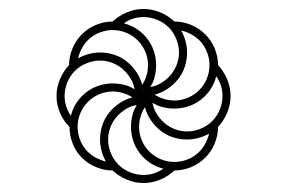

<svg xmlns="http://www.w3.org/2000/svg" viewBox="-20 -554 640 428"><path d="M315 -360Q328 -362 340 -369.5Q352 -377 360.5 -387Q369 -397 374 -410Q379 -423 379 -437Q379 -452 373 -467Q367 -482 356 -493Q345 -504 330 -510Q315 -516 300 -516Q288 -516 277 -512.5Q266 -509 256 -502Q272 -498 285.5 -489Q299 -480 308.5 -467.5Q318 -455 323 -440Q328 -425 328 -409Q328 -396 325 -383.5Q322 -371 315 -360ZM135 -271Q121 -285 113.5 -303Q106 -321 106 -340Q106 -359 113.5 -377Q121 -395 134 -409H135L137 -411V-412H138L139 -413H140V-414H141V-415H142V-416H143L144 -417H145V-418H146V-419H147L148 -420H149V-421H150Q150 -422 151 -422H152V-423H154V-424Q165 -430 177.5 -433.5Q190 -437 203 -437Q219 -437 234.5 -432Q250 -427 262.5 -417Q275 -407 284 -393.5Q293 -380 297 -365V-362H298V-356H299V-353L300 -352V-340L298 -342H297V-343H296V-344H295V-345H294V-346H293V-347H292L291 -348H290V-349H289V-350H288L287 -351H286V-352H285L284 -353H283V-354H282L281 -355H280Q278 -368 270.5 -380Q263 -392 253 -400.5Q243 -409 230 -414Q217 -419 203 -419Q188 -419 173 -413Q158 -407 147 -396Q136 -385 130 -370Q124 -355 124 -340Q124 -328 127.5 -317Q131 -306 138 -296L137 -295V-292L136 -291V-287L135 -286ZM300 -164Q312 -164 323 -167.5Q334 -171 344 -178Q328 -182 314.5 -191Q301 -200 291.5 -212.5Q282 -225 277 -240Q272 -255 272 -271Q272 -284 275 -296.5Q278 -309 285 -320Q272 -318 260 -310.5Q248 -303 239.5 -293Q231 -283 226 -270Q221 -257 221 -243Q221 -228 227 -213Q233 -198 244 -187Q255 -176 270 -170Q285 -164 300 -164ZM397 -261Q412 -261 427 -267Q442 -273 453 -284Q464 -295 470 -310Q476 -325 476 -340Q476 -352 472.5 -363Q469 -374 462 -384Q458 -368 449 -354.5Q440 -341 427.5 -331.5Q415 -322 400 -317Q385 -312 369 -312Q356 -312 343.5 -315Q331 -318 320 -325Q322 -312 329.5 -300Q337 -288 347 -279.5Q357 -271 370 -266Q383 -261 397 -261ZM369 -330Q384 -330 398.5 -336Q413 -342 424 -353Q435 -364 441 -378.5Q447 -393 447 -409Q447 -422 442.5 -435Q438 -448 429.5 -458.5Q421 -469 409 -476Q397 -483 384 -486Q390 -475 393.5 -462.5Q397 -450 397 -437Q397 -421 392 -405.5Q387 -390 377 -377.5Q367 -365 353.5 -356Q340 -347 325 -343Q334 -337 345.5 -333.5Q357 -330 369 -330ZM216 -194Q210 -205 206.5 -217.5Q203 -230 203 -243Q203 -259 208 -274.5Q213 -290 223 -302.5Q233 -315 246.5 -324Q260 -333 275 -337Q266 -343 254.5 -346.5Q243 -350 231 -350Q216 -350 201.5 -344Q187 -338 176 -327Q165 -316 159 -301.5Q153 -287 153 -271Q153 -258 157.5 -245Q162 -232 170.5 -221.5Q179 -211 191 -204Q203 -197 216 -194ZM300 -146Q281 -146 263 -153.5Q245 -161 231 -174Q212 -174 194 -181.5Q176 -189 162.5 -202.5Q149 -216 142 -234Q135 -252 135 -271V-286L136 -287V-291L137 -292V-295L138 -296Q142 -312 151 -325.5Q160 -339 172.5 -348.5Q185 -358 200 -363Q215 -368 231 -368Q244 -368 256.5 -365Q269 -362 280 -355H281L282 -354H283V-353H284L285 -352H286V-351H287L288 -350H289V-349H290V-348H291L292 -347H293V-346H294V-345H295V-344H296V-343H297V-342H298L300 -340V-327H301V-324L302 -323V-318H303V-315Q297 -306 293.5 -294.5Q290 -283 290 -271Q290 -256 296 -241.5Q302 -227 313 -216Q324 -205 338.5 -199Q353 -193 369 -193Q382 -193 395 -197.5Q408 -202 418.5 -210.5Q429 -219 436 -231Q443 -243 446 -256V-257H448V-258H450Q450 -258 450 -259H451V-260H452L453 -261H454V-262H455V-263H456L458 -265H459V-266H460V-267H461L463 -269H464V-270L465 -271H466Q466 -252 458.5 -234Q451 -216 437.5 -202.5Q424 -189 406 -181.5Q388 -174 369 -174Q355 -161 337 -153.5Q319 -146 300 -146ZM397 -243Q381 -243 365.5 -248Q350 -253 337.5 -263Q325 -273 316 -286.5Q307 -300 303 -315V-318H302V-324H301V-327L300 -328V-353H299V-356L298 -357V-362H297V-365Q303 -374 306.5 -385.5Q310 -397 310 -409Q310 -424 304 -438.5Q298 -453 287 -464Q276 -475 261.5 -481Q247 -487 231 -487Q218 -487 205 -482.5Q192 -478 181.5 -469.5Q171 -461 164 -449Q157 -437 154 -424V-423H152V-422H151Q150 -422 150 -421H149V-420H148L147 -419H146V-418H145V-417H144L142 -415H141V-414H140V-413H139L137 -411H136V-410L135 -409H134Q134 -428 141.5 -446Q149 -464 162.5 -477.5Q176 -491 194 -498.5Q212 -506 231 -506Q245 -519 263 -526.5Q281 -534 300 -534Q319 -534 337 -526.5Q355 -519 369 -506Q388 -506 406 -498.5Q424 -491 437.5 -477.5Q451 -464 458.5 -446Q466 -428 466 -409Q479 -395 486.5 -377Q494 -359 494 -340Q494 -321 486.5 -303Q479 -285 466 -271H465L463 -269V-268H462L461 -267H460V-266H459V-265H458V-264H457L456 -263H455V-262H454V-261H453L452 -260H451V-259H450Q450 -258 450 -258H448V-257H446V-256Q435 -250 422.5 -246.5Q410 -243 397 -243Z"/></svg>

Font: Iosevka HT Thin Extended
Style: Regular
Weight: 100
Width: 7
Monospace: yes
Designer: Belleve Invis
Foundry: Belleve Invis
Version: Version 32.3.0; ttfautohint (v1.8.4)